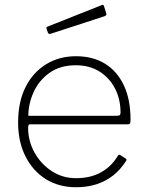

<svg xmlns="http://www.w3.org/2000/svg" viewBox="-20 -776 617 806"><path d="M98 -240Q98 -184 125 -135.5Q152 -87 197.5 -57.5Q243 -28 299 -28Q359 -28 403 -52Q447 -76 474 -121Q477 -126 479.5 -126.5Q482 -127 485 -125L508 -110Q514 -106 509 -100Q486 -64 455 -39.5Q424 -15 385 -2.5Q346 10 299 10Q227 10 172.5 -24Q118 -58 87 -119.5Q56 -181 56 -261Q56 -349 87.5 -411Q119 -473 174 -506.5Q229 -540 299 -540Q370 -540 421 -508.5Q472 -477 500 -417.5Q528 -358 528 -274Q528 -268 527 -261Q526 -254 515 -254H104Q101 -254 99.5 -249.5Q98 -245 98 -240ZM469 -290Q480 -290 483 -293Q486 -296 486 -304Q486 -359 463 -404Q440 -449 398 -475.5Q356 -502 298 -502Q232 -502 187.5 -470Q143 -438 121 -389Q99 -340 99 -290ZM416 -752 426 -720Q429 -712 419 -708L192 -634Q188 -633 185.5 -634Q183 -635 181 -639L176 -654Q173 -662 179 -664L408 -755Q414 -757 416 -752Z"/></svg>

Font: Libre Franklin Thin
Style: Regular
Weight: 100
Designer: Pablo Impallari, Rodrigo Fuenzalida, Nhung Nguyen
Foundry: Impallari Type
Version: Version 3.000